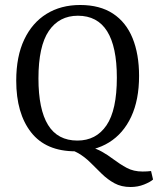

<svg xmlns="http://www.w3.org/2000/svg" viewBox="-20 -598 633 769"><path d="M232 -2 267 -19Q307 -19 336.5 -11Q366 -3 389 10Q412 23 433 39Q461 60 488 74.5Q515 89 551 89Q560 89 569 88.5Q578 88 585 87L593 121Q582 131 557 141Q532 151 503 151Q466 151 438.5 136Q411 121 388 98.5Q365 76 342.5 53.5Q320 31 293.5 15.5Q267 0 232 -2ZM45 -275Q45 -372 77 -439.5Q109 -507 166.5 -542.5Q224 -578 301 -578Q380 -578 432.5 -543.5Q485 -509 511 -445Q537 -381 537 -294Q537 -198 505.5 -130.5Q474 -63 416.5 -27.5Q359 8 282 8Q164 8 104.5 -68Q45 -144 45 -275ZM134 -284Q134 -160 172.5 -97.5Q211 -35 290 -35Q365 -35 406.5 -96Q448 -157 448 -287Q448 -411 409 -473Q370 -535 292 -535Q217 -535 175.5 -474Q134 -413 134 -284Z"/></svg>

Font: Yrsa
Style: Regular
Weight: 400
Designer: Anna Giedrys (Yrsa+Rasa design), David Brezina (Yrsa art-direction, Rasa art-direction, design)
Foundry: Rosetta Type Foundry
Version: Version 2.004